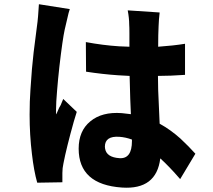

<svg xmlns="http://www.w3.org/2000/svg" viewBox="-20 -831 1009 908"><path d="M557 56Q352 42 352 -128Q352 -212 407 -257Q462 -303 556 -296L599 -291Q597 -328 596 -363L593 -472L539 -475Q465 -480 387 -492L386 -632Q466 -617 543 -612Q575 -610 592 -610V-673Q592 -703 591 -715Q591 -745 584 -782L735 -772Q731 -738 730 -707Q728 -669 728 -610Q800 -615 855 -624V-477Q785 -472 727 -472Q727 -440 728 -406L735 -246Q786 -218 833 -176Q851 -159 871 -139L904 -104L832 16Q780 -44 738 -82Q720 67 557 56ZM275 31 156 33Q140 -24 131 -103Q120 -193 120 -289Q120 -353 124 -407L131 -504L139 -583L154 -701Q158 -729 160 -754Q163 -787 164 -811L310 -788Q305 -775 297 -738L286 -691Q276 -646 261 -517Q254 -454 250 -403Q245 -345 245 -312V-301Q245 -293 246 -290L260 -322L267 -334L279 -363L343 -302L329 -256Q294 -131 280 -58Q275 -36 275 -13ZM477 -128Q484 -87 545 -83Q604 -79 604 -164V-171Q574 -182 545 -184Q476 -189 476 -137Z"/></svg>

Font: Xiangcui Wave Sans Xiangcui Wave Sans
Style: Regular
Weight: 800
Width: 3
Version: Version 0.920;March 28, 2024;FontCreator 14.0.0.2814 64-bit